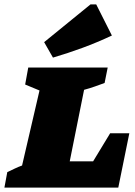

<svg xmlns="http://www.w3.org/2000/svg" viewBox="-50 -850 611 870"><path d="M449 -246H536L486 0H-30L-17 -70Q0 -78 16.5 -86Q33 -94 50 -100L129 -440L64 -467L78 -544H438L424 -474Q405 -467 381 -458.5Q357 -450 331 -443L266 -119H372ZM190 -589 150 -659 360 -830H386L457 -689Q391 -658 324.5 -633.5Q258 -609 190 -589Z"/></svg>

Font: Piazzolla SC Black
Style: Italic
Weight: 900
Italic angle: -11.3°
Designer: Juan Pablo del Peral
Foundry: Huerta Tipografica
Version: Version 1.330